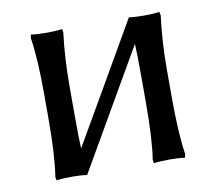

<svg xmlns="http://www.w3.org/2000/svg" viewBox="-58 -507 656 583"><g transform="rotate(-10 270.0 -215.0)"><path d="M80.1 -251Q80.1 -366.2 69.8 -429.2L71.8 -439.9Q89.8 -437 120.1 -437Q149.4 -437 168 -439.9L169.9 -429.2Q160.2 -353 160.2 -266.1V-179.2Q160.2 -101.1 162.1 -68.8V-73.2Q197.3 -133.8 268.3 -256.6Q339.4 -379.4 374 -439.9Q392.1 -437 419.9 -437Q449.2 -437 467.8 -439.9L470.2 -429.2Q460 -349.1 460 -266.1V-179.2Q460 -67.4 470.2 -1L467.8 9.8Q449.2 6.8 419.9 6.8Q390.6 6.8 372.1 9.8L370.1 -1Q379.9 -61 379.9 -179.2V-251Q379.9 -327.6 377.9 -360.8V-356.9Q343.3 -296.4 272 -173.6Q200.7 -50.8 166 9.8Q147.5 6.8 120.1 6.8Q89.8 6.8 71.8 9.8L69.8 -1Q80.1 -64 80.1 -179.2Z"/></g></svg>

Font: Linear Smooth Low Contrast
Style: Regular
Weight: 500
Designer: Philipp H. Poll, Flanker
Foundry: Philipp H. Poll, reworked by Flanker
Version: Version 1.010 | FøM Fix